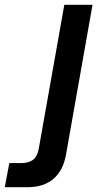

<svg xmlns="http://www.w3.org/2000/svg" viewBox="-154 -579 422 803"><path d="M-134 204 -115 103H-63Q-34 103 -15.5 89Q3 75 9 38L115 -559H233L122 68Q110 135 69 169.5Q28 204 -40 204Z"/></svg>

Font: Open Sauce One SemiBold Italic
Style: Regular
Weight: 600
Italic angle: -10°
Designer: Alfredo Marco Pradil
Foundry: Creative Sauce Fz LLC
Version: Version 1.477